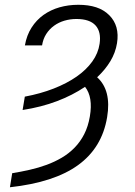

<svg xmlns="http://www.w3.org/2000/svg" viewBox="-20 -573 567 806"><path d="M31.2 154.1Q68.5 148.1 105.1 139.7Q141.7 131.4 175.6 119Q209.5 106.5 239.3 89Q269.2 71.4 293.1 46.9Q317.1 22.4 333.6 -9.9Q350.1 -42.3 357.2 -84.2Q371.1 -165.5 337 -208.5Q284.1 -172.9 219.1 -148.3Q154.1 -123.6 74.9 -111.2L84.2 -167.3Q150.2 -179.7 205.3 -201.2Q260.3 -222.7 301.3 -251.2Q342.3 -279.8 367.4 -314.8Q392.4 -349.8 398.1 -389.2Q405.5 -439.3 381 -466.3Q356.5 -493.3 300.8 -493.3Q274.9 -493.3 250.5 -486.2Q226.2 -479 206.9 -465Q187.5 -451 174.2 -430.4Q160.9 -409.8 156.6 -382.5H84.5Q92 -425.1 112.4 -457Q132.8 -489 162.6 -510.3Q192.5 -531.6 229.9 -542.3Q267.4 -552.9 308.6 -552.9Q351.6 -552.9 383.9 -542.3Q416.2 -531.6 438.6 -509.2Q483 -464.8 471.2 -391.7Q464.8 -351.9 443.5 -316.4Q422.2 -280.9 387.8 -248.6Q448.5 -193.9 429.7 -81Q408.4 47.2 307.9 120Q207.4 192.8 21.7 213.1Z"/></svg>

Font: Inter P Light
Style: Italic
Weight: 300
Italic angle: 9.39999°
Designer: Rasmus Andersson
Foundry: rsms
Version: Version 3.018;git-588b23468